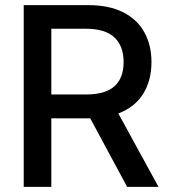

<svg xmlns="http://www.w3.org/2000/svg" viewBox="-20 -727 656 747"><path d="M72.3 -707H324.2Q404.3 -707 459.2 -679.2Q514.2 -651.4 541.7 -601.3Q569.3 -551.3 569.3 -485.4Q569.3 -413.1 536.6 -361.3Q503.9 -309.6 440.4 -285.6L596.7 0H474.6L331.1 -266.6H324.2H179.7V0H72.3ZM313.5 -359.4Q389.6 -359.4 425.3 -391.4Q460.9 -423.3 460.9 -485.4Q460.9 -547.9 425 -581.5Q389.2 -615.2 313.5 -615.2H179.7V-359.4Z"/></svg>

Font: Pretendard Medium
Style: Regular
Weight: 500
Designer: Base glyphs from Inter by Rasmus Andersson; Hangeul glyphs from Noto Sans CJK(Source Han Sans) by Jang Soo-young and Kan
Foundry: Kil Hyung-jin
Version: Version 1.309